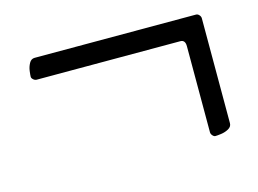

<svg xmlns="http://www.w3.org/2000/svg" viewBox="-58 -478 716 532"><g transform="rotate(-15 300.0 -212.5)"><path d="M502 -43Q498 -43 494 -47.5Q490 -52 490 -57V-304Q490 -322 476 -322H64Q59 -322 54.5 -326Q50 -330 50 -334Q50 -339 51.5 -350.5Q53 -362 58.5 -372Q64 -382 74 -382H537Q542 -382 546 -377.5Q550 -373 550 -368V-67Q550 -57 540 -51.5Q530 -46 518.5 -44.5Q507 -43 502 -43Z"/></g></svg>

Font: EB Garamond
Style: Italic
Weight: 400
Italic angle: -17.2°
Designer: Georg Duffner and Octavio Pardo
Foundry: Georg Duffner
Version: Version 1.001